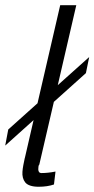

<svg xmlns="http://www.w3.org/2000/svg" viewBox="-43 -710 364 740"><path d="M164.6 -317.4 107.9 -73.2V-75.7Q104.5 -70.3 104.5 -57.6Q105 -43 116.2 -43Q141.6 -43 170.9 -48.8L165 1Q139.6 9.8 106 9.8Q86.9 9.8 73.7 5.4Q60.5 1 54.2 -7.1Q47.9 -15.1 45.2 -25.6Q42.5 -36.1 43.5 -48.3Q44.4 -60.5 46.9 -73.5Q49.3 -86.4 52.2 -99.6Q52.7 -102.1 53.2 -103L86.4 -247.1L-22.9 -148.9L-11.2 -210.9L101.6 -312L189 -689.9H251L179.7 -381.8L300.8 -490.2L288.1 -428.2Z"/></svg>

Font: HK Grotesk Light Italic
Style: Regular
Weight: 300
Italic angle: -13°
Designer: Alfredo Marco Pradil and Stefan Peev
Foundry: Hanken Design Co.
Version: Version 1.000;PS 001.000;hotconv 1.0.88;makeotf.lib2.5.64775